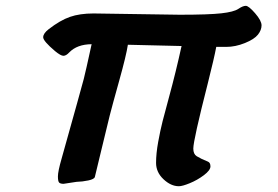

<svg xmlns="http://www.w3.org/2000/svg" viewBox="-20 -627 957 662"><path d="M243.7 0 199.2 6.8Q188.5 6.8 184.1 2.7Q179.7 -1.5 179.7 -18.8Q179.7 -36.1 192.4 -80.1Q261.7 -327.1 268.8 -354.7Q275.9 -382.3 295.9 -474.6Q245.6 -474.1 218.8 -446.3Q208 -434.6 198.7 -434.6Q189.5 -434.6 169.9 -450.7Q128.9 -485.4 128.9 -498.5Q128.9 -511.7 147.9 -526.4Q187.5 -557.1 221.2 -568.8Q254.9 -580.6 302.7 -580.6L599.6 -576.2Q700.2 -576.2 743.2 -581.1Q786.1 -585.9 801.8 -596.4Q817.4 -606.9 827.4 -606.9Q837.4 -606.9 859.6 -581.3Q881.8 -555.7 881.8 -539.6Q881.8 -523.4 869.4 -507.6Q856.9 -491.7 824.2 -478.5Q791.5 -465.3 759.8 -465.3H725.6Q718.8 -428.2 696.3 -338.9Q646.5 -143.6 646.5 -114.7Q646.5 -95.7 658.2 -88.4Q673.3 -79.1 696.8 -69.8Q705.6 -66.4 705.6 -53.2Q705.6 -40 682.9 -22.9Q660.2 -5.9 634.5 4.6Q608.9 15.1 596.7 15.1Q569.3 15.1 543.7 -9Q518.1 -33.2 518.1 -65.4Q518.1 -97.7 525.4 -137.7Q532.7 -177.7 540.8 -209.7Q548.8 -241.7 563 -293Q586.4 -378.9 606 -468.3Q436 -472.2 420.9 -472.7Q415.5 -436.5 391.1 -349.1Q366.7 -261.7 358.4 -229Q350.1 -196.3 330.3 -113.3Q310.5 -30.3 307.1 -17.1Q305.2 -9.3 284.7 -4.9Q264.2 -0.5 243.7 0Z"/></svg>

Font: Sonsie One
Style: Regular
Weight: 400
Designer: Riccardo De Franceschi
Foundry: Sorkin Type Co
Version: Version 1.003